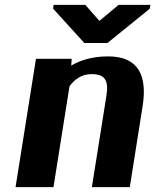

<svg xmlns="http://www.w3.org/2000/svg" viewBox="-20 -770 639 790"><path d="M44 0H200L266 -415C286 -443 316 -465 356 -465C411 -465 428 -441 418 -377L358 0H514L567 -334C586 -456 552 -538 425 -538C362 -538 311 -523 273 -500L275 -528H128ZM198 -735 327 -593H422L596 -734L599 -750H468L389 -684L331 -750H201Z"/></svg>

Font: Aerodynamic
Style: BdObl
Weight: 500
Designer: Google
Version: Version 2.000980; 2014